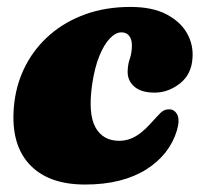

<svg xmlns="http://www.w3.org/2000/svg" viewBox="-20 -504 568 540"><path d="M321.5 -413Q305.5 -413 289.2 -396.2Q273 -379.5 259.5 -346.8Q246 -314 239 -265.5Q227.5 -183.5 248.5 -145.8Q269.5 -108 315 -108Q332 -108 347 -113.8Q362 -119.5 376 -130.5Q390 -141.5 403.5 -156.5Q421.5 -176.5 431.8 -186.8Q442 -197 456.5 -196.5Q471.5 -196 478.8 -181Q486 -166 477.5 -137Q467.5 -103.5 445.8 -75.8Q424 -48 391.5 -27.5Q359 -7 316 4Q273 15 219 15Q112.5 15 59.8 -45.2Q7 -105.5 20.5 -217Q27.5 -273 53 -321.5Q78.5 -370 121 -406.8Q163.5 -443.5 220.5 -464Q277.5 -484.5 347 -484.5Q408.5 -484.5 448 -463.8Q487.5 -443 505.8 -410.8Q524 -378.5 521.5 -342Q519 -295 486 -269.2Q453 -243.5 415 -243.5Q377.5 -243.5 358 -260.2Q338.5 -277 339 -303Q339.5 -323 345 -338.5Q350.5 -354 351 -374.5Q351.5 -391.5 344 -402.2Q336.5 -413 321.5 -413Z"/></svg>

Font: Fraunces Black
Style: Italic
Weight: 900
Italic angle: -16°
Version: Version 1.000;[b76b70a41]